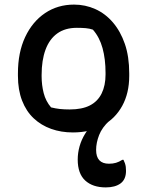

<svg xmlns="http://www.w3.org/2000/svg" viewBox="-20 -565 640 835"><path d="M302 -545Q351 -545 394.5 -525.5Q438 -506 471 -467.5Q504 -429 523 -374Q542 -319 542 -246V-235Q542 -160 511.5 -104.5Q481 -49 426 -19Q371 11 297 11Q246 11 202.5 -4.5Q159 -20 126.5 -50.5Q94 -81 76 -127.5Q58 -174 58 -235V-246Q58 -337 89.5 -404Q121 -471 176 -508Q231 -545 302 -545ZM314 -444Q263 -444 229 -419.5Q195 -395 178 -349Q161 -303 161 -239V-233Q161 -195 170 -160Q179 -125 202 -98Q222 -93 240.5 -91Q259 -89 283 -89Q337 -89 371 -106.5Q405 -124 422 -158.5Q439 -193 439 -241V-248Q439 -308 426 -355.5Q413 -403 384 -436Q370 -441 353 -442.5Q336 -444 314 -444ZM318 129Q318 100 326 71.5Q334 43 350 17Q366 -9 387.5 -31.5Q409 -54 436 -68Q450 -80 461.5 -84Q473 -88 486 -86Q484 -74 476.5 -63Q469 -52 456 -40Q424 -11 411 22.5Q398 56 398 87Q398 117 412 132Q426 147 454 147Q471 147 484.5 143Q498 139 512 130H517Q521 138 523.5 145.5Q526 153 527 160.5Q528 168 528 178Q528 215 504.5 232.5Q481 250 440 250Q383 250 350.5 220Q318 190 318 129Z"/></svg>

Font: Recursive Monospace Casual Medium
Style: Regular
Weight: 500
Version: Version 1.047